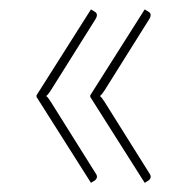

<svg xmlns="http://www.w3.org/2000/svg" viewBox="-20 -466 420 418"><path d="M188 -89Q192 -83.5 190.8 -79.2Q189.5 -75 185.5 -72.5L178 -68L59.5 -255V-258.5L178 -445.5L185.5 -441Q195 -436 188 -424.5L90.5 -269Q84 -259 80.5 -257Q84.5 -254 90.5 -244.5ZM305 -89Q309 -83.5 307.8 -79.2Q306.5 -75 302.5 -72.5L295 -68L176.5 -255V-258.5L295 -445.5L302.5 -441Q312 -436 305 -424.5L207.5 -269Q201 -259 197.5 -257Q201.5 -254 207.5 -244.5Z"/></svg>

Font: Lato ExtraLight
Style: Regular
Weight: 275
Designer: Lukasz Dziedzic with Adam Twardoch and Botio Nikoltchev
Foundry: tyPoland Lukasz Dziedzic
Version: Version 2.015; 2015-08-06; http://www.latofonts.com/